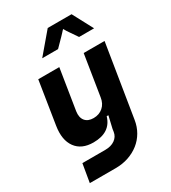

<svg xmlns="http://www.w3.org/2000/svg" viewBox="-227 -908 1054 1186"><g transform="rotate(-30 300.0 -315.0)"><path d="M52 -246 100 -550H250L204 -261Q198 -219 217.5 -195Q237 -171 277 -171Q317 -171 344.5 -195Q372 -219 378 -261L424 -550H573L490 -35Q483 10 461.5 47Q440 84 407 110Q374 136 331.5 150.5Q289 165 239 165H55L77 35H240Q282 35 309 16Q336 -3 341 -35L344 -55L364 -141H352Q323 -41 201 -41Q117 -41 77 -96Q37 -151 52 -246ZM309 -795H479L556 -650H449L410 -707Q403 -717 399 -723.5Q395 -730 393 -734Q390 -738 389 -741H387Q385 -739 381 -735Q378 -731 372 -725Q366 -719 356 -708L299 -650H186Z"/></g></svg>

Font: JetBrains Mono ExtraBold
Style: Italic
Weight: 800
Designer: Philipp Nurullin, Konstantin Bulenkov
Foundry: JetBrains
Version: Version 1.000; ttfautohint (v1.8.3)